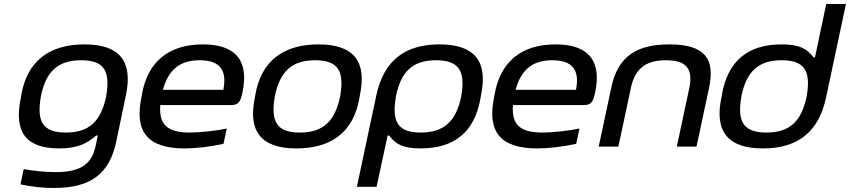

<svg xmlns="http://www.w3.org/2000/svg" viewBox="-20 -730 4232 956"><path d="M86 -256 84 -244C48 -74 107 9 275 9C366 9 412 -15 459 -55H467L456 -3C437 87 382 127 257 127C208 127 146 121 98 112L82 188C139 200 193 206 248 206C436 206 526 132 559 -26L607 -256C642 -422 579 -509 401 -509C229 -509 115 -429 86 -256ZM183 -247 184 -253C209 -373 267 -430 384 -430C498 -430 530 -377 509 -253L508 -247C482 -127 425 -70 308 -70C194 -70 162 -123 183 -247Z M1187 -268C1220 -422 1160 -509 990 -509C822 -509 714 -424 686 -256L684 -244C649 -75 714 9 899 9C956 9 1025 1 1093 -14L1109 -90C1058 -79 976 -70 925 -70C812 -70 771 -110 778 -207H1131C1167 -207 1177 -222 1187 -268ZM791 -283C819 -383 875 -430 974 -430C1077 -430 1111 -379 1092 -283Z M1251 -256 1249 -244C1214 -78 1278 9 1456 9C1628 9 1741 -71 1770 -244L1772 -256C1807 -422 1744 -509 1566 -509C1394 -509 1280 -429 1251 -256ZM1348 -247 1349 -253C1374 -373 1432 -430 1549 -430C1663 -430 1695 -377 1674 -253L1673 -247C1647 -127 1590 -70 1473 -70C1359 -70 1327 -123 1348 -247Z M2373 -244 2375 -256C2411 -427 2341 -509 2168 -509C1993 -509 1890 -425 1854 -256L1757 200H1855L1910 -55H1918C1947 -15 1983 9 2074 9C2241 9 2344 -71 2373 -244ZM1951 -247 1952 -253C1977 -373 2034 -430 2151 -430C2265 -430 2298 -377 2277 -253L2276 -247C2250 -126 2191 -70 2075 -70C1961 -70 1930 -123 1951 -247Z M2943 -268C2976 -422 2916 -509 2746 -509C2578 -509 2470 -424 2442 -256L2440 -244C2405 -75 2470 9 2655 9C2712 9 2781 1 2849 -14L2865 -90C2814 -79 2732 -70 2681 -70C2568 -70 2527 -110 2534 -207H2887C2923 -207 2933 -222 2943 -268ZM2547 -283C2575 -383 2631 -430 2730 -430C2833 -430 2867 -379 2848 -283Z M3024 -295 2961 0H3059L3121 -291C3141 -385 3191 -430 3296 -430C3399 -430 3432 -386 3412 -291L3350 0H3448L3511 -295C3541 -438 3489 -509 3313 -509C3147 -509 3056 -447 3024 -295Z M3574 -256 3572 -244C3536 -73 3606 9 3779 9C3954 9 4057 -75 4093 -244L4192 -710H4094L4038 -445H4030C4000 -485 3964 -509 3873 -509C3706 -509 3603 -429 3574 -256ZM3671 -247 3672 -253C3697 -373 3755 -430 3872 -430C3986 -430 4018 -377 3997 -253L3996 -247C3970 -127 3913 -70 3796 -70C3682 -70 3650 -123 3671 -247Z"/></svg>

Font: LT Wave
Style: Italic
Weight: 400
Designer: Daniel Lyons
Version: Version 2.5 (Glyphs App)